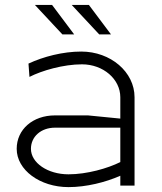

<svg xmlns="http://www.w3.org/2000/svg" viewBox="-20 -756 658 782"><path d="M282 -616 192 -736H122L234 -616ZM432 -616 342 -736H272L384 -616ZM528 0V-360C528 -462.7 430.8 -546 311 -546C236 -546 156.6 -525.3 96 -497L100 -442.8C150.6 -468.6 238 -494 314 -494C400.1 -494 470 -434 470 -360V-273L338.2 -286H204C113.5 -286 48 -228.8 48 -149.9C48 -63.8 142.5 6.1 259 6.1C331.6 6.1 409.8 -13.6 470 -40.2V0ZM470 -95.9C418.8 -70.3 334 -46 259 -46C174.5 -46 106 -92.5 106 -149.9C106 -199.8 147.2 -236 204 -236H470Z"/></svg>

Font: Resamitz
Style: Regular
Weight: 500
Designer: gluk
Foundry: gluk
Version: Version 0.047